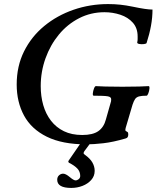

<svg xmlns="http://www.w3.org/2000/svg" viewBox="-20 -696 769 943"><path d="M404 13Q286 13 210 -24.5Q134 -62 98 -128.5Q62 -195 62 -281Q62 -371 98 -443.5Q134 -516 197 -568Q260 -620 341 -648Q422 -676 511 -676Q542 -676 570.5 -673Q599 -670 633 -663Q666 -656 690 -652.5Q714 -649 729 -649Q729 -610 721.5 -569Q714 -528 700 -485Q699 -481 687 -479.5Q675 -478 664 -480Q653 -482 654 -488Q656 -497 656 -503.5Q656 -510 656 -517Q656 -558 632.5 -584.5Q609 -611 571.5 -623.5Q534 -636 493 -636Q426 -636 368.5 -606.5Q311 -577 269 -526Q227 -475 203.5 -409.5Q180 -344 180 -273Q180 -223 192.5 -179.5Q205 -136 230.5 -103Q256 -70 294 -51.5Q332 -33 384 -33Q436 -33 463 -52Q490 -71 500 -109L523 -190Q525 -195 525.5 -199Q526 -203 526 -209Q526 -220 509 -223Q492 -226 440 -226Q435 -226 436 -237.5Q437 -249 441.5 -261Q446 -273 451 -273Q465 -272 497.5 -271Q530 -270 581 -270Q631 -270 663.5 -271Q696 -272 710 -273Q715 -273 714 -261Q713 -249 708.5 -237.5Q704 -226 700 -226Q676 -226 663 -222.5Q650 -219 643.5 -209.5Q637 -200 631 -182L597 -67Q594 -56 597.5 -53Q601 -50 605.5 -48Q610 -46 610 -37Q610 -27 607 -22.5Q604 -18 597 -16Q536 2 487.5 7.5Q439 13 404 13ZM330 227Q261 227 261 187Q261 173 270 165Q279 157 290 157Q303 157 323 174Q342 190 351 190Q359 190 366.5 184Q374 178 374 168Q374 147 360 132Q346 117 320 104Q313 100 317 93L381 0H429L394 47Q390 54 390.5 57Q391 60 398 65Q423 83 434 102.5Q445 122 445 143Q445 169 428 188Q411 207 385 217Q359 227 330 227Z"/></svg>

Font: Junicode VF
Style: Italic
Weight: 400
Italic angle: -11°
Designer: Peter S. Baker
Version: Version 2.209